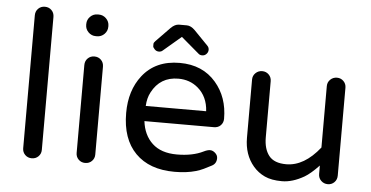

<svg xmlns="http://www.w3.org/2000/svg" viewBox="-51 -829 1804 934"><g transform="rotate(5 851.0 -362.5)"><path d="M178 -689V-40Q178 -21 165 -8Q152 5 132.5 5Q113 5 100 -8Q87 -21 87 -40V-689Q87 -709 100 -722Q113 -735 132.5 -735Q152 -735 165 -722Q178 -709 178 -689Z M439 -469V-40Q439 -21 426 -8Q413 5 393.5 5Q374 5 361 -8Q348 -21 348 -40V-469Q348 -489 361 -502Q374 -515 393.5 -515Q413 -515 426 -502Q439 -489 439 -469ZM448 -665Q448 -644 433 -629Q418 -614 397 -614H391Q370 -614 355 -629Q340 -644 340 -665V-669Q340 -690 355 -705Q370 -720 391 -720H397Q418 -720 433 -705Q448 -690 448 -669Z M963 -101Q981 -110 994 -110Q1007 -110 1019 -99Q1031 -88 1031 -74Q1031 -48 1009.5 -36.5Q988 -25 971 -17Q954 -9 934 -3Q889 10 830 10Q707 10 639 -59Q571 -128 571 -255Q571 -365 628 -438Q692 -520 810 -520Q922 -520 987 -444Q1048 -373 1048 -268Q1048 -249 1035.5 -236Q1023 -223 1002 -223H663Q671 -155 714 -115Q757 -75 834 -75Q911 -75 963 -101ZM810 -443Q721 -443 680 -364Q665 -336 663 -297H958Q954 -368 906 -409Q866 -443 810 -443ZM936 -615Q944 -607 944 -595.5Q944 -584 935.5 -575Q927 -566 915 -566Q903 -566 896 -573L809 -647L722 -573Q715 -566 703 -566Q691 -566 682.5 -575Q674 -584 674 -589.5Q674 -595 674 -601Q674 -607 682 -615L750 -685Q770 -705 790 -705H828Q848 -705 868 -685Z M1368 -74Q1456 -74 1532 -170V-470Q1532 -489 1545.5 -502Q1559 -515 1578 -515Q1597 -515 1610 -502Q1623 -489 1623 -470V-41Q1623 -21 1610 -8Q1597 5 1578 5Q1559 5 1545.5 -8Q1532 -21 1532 -41V-82Q1492 -40 1463 -23Q1406 10 1354.5 10Q1303 10 1270 -5.5Q1237 -21 1214 -48Q1167 -103 1167 -186V-470Q1167 -489 1180.5 -502Q1194 -515 1213 -515Q1232 -515 1245 -502Q1258 -489 1258 -470V-196Q1258 -139 1283.5 -106.5Q1309 -74 1368 -74Z"/></g></svg>

Font: Varela Round
Style: Regular
Weight: 400
Designer: Joe Prince
Foundry: Joe Prince
Version: Version 1.000